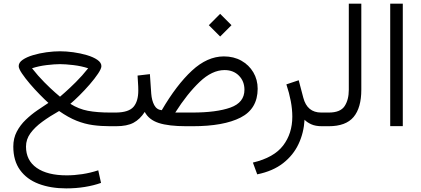

<svg xmlns="http://www.w3.org/2000/svg" viewBox="-20 -685 2284 1042"><path d="M242.7 -126.5Q223.6 -143.6 196.3 -171.4Q168.9 -199.2 142.8 -229.7Q116.7 -260.3 99.1 -286.4Q81.5 -312.5 81.5 -326.2Q81.5 -345.7 103.3 -360.6Q125 -375.5 159.2 -385.7Q193.4 -396 232.4 -401.4Q271.5 -406.7 305.7 -406.7Q339.4 -406.7 378.2 -401.4Q417 -396 451.7 -385.7Q486.3 -375.5 508.3 -360.4Q530.3 -345.2 530.3 -326.2Q530.3 -312.5 512.2 -285.4Q494.1 -258.3 466.8 -226.8Q439.5 -195.3 410.9 -167Q382.3 -138.7 361.8 -121.6Q406.7 -93.3 457 -83.7Q507.3 -74.2 577.6 -74.2H606.9V0H577.6Q528.3 0 483.9 -6.1Q439.5 -12.2 395.3 -29.8Q351.1 -47.4 300.8 -82.5Q250.5 -54.2 209.7 -24.4Q168.9 5.4 145 38.3Q121.1 71.3 121.1 110.4Q121.1 185.5 179.2 226.1Q237.3 266.6 341.8 266.6Q383.3 266.6 426.8 260Q470.2 253.4 513.2 239.3L528.3 307.6Q488.3 321.8 440.2 329.6Q392.1 337.4 339.4 337.4Q254.9 337.4 189.9 312.7Q125 288.1 88.6 237.5Q52.2 187 52.2 110.4Q52.2 65.4 71 29.5Q89.8 -6.3 119.6 -34.9Q149.4 -63.5 182.1 -85.9Q214.8 -108.4 242.7 -126.5ZM305.7 -336.9Q276.9 -336.9 233.6 -331.8Q190.4 -326.7 153.8 -314.5Q186 -273.4 220.2 -239Q254.4 -204.6 278.8 -183.3Q303.2 -162.1 305.7 -160.2Q308.1 -162.1 332.5 -183.6Q356.9 -205.1 391.6 -239.5Q426.3 -273.9 458.5 -314.5Q421.4 -326.7 377.9 -331.8Q334.5 -336.9 305.7 -336.9Z M1174.8 -609.9 1236.3 -548.3 1174.8 -486.8 1113.3 -548.3ZM857.9 -86.9Q938 -224.1 1021.5 -301.5Q1105 -378.9 1194.8 -378.9Q1248.5 -378.9 1289.8 -355.7Q1331.1 -332.5 1354.7 -292.7Q1378.4 -252.9 1378.4 -203.1Q1377.9 -94.2 1285.9 -47.1Q1193.8 0 1025.4 0H991.2Q895 0 841.3 -17.6Q787.6 -35.2 765.6 -77.6Q739.7 -37.6 704.6 -18.8Q669.4 0 609.9 0H587.4L587.9 -74.2H610.4Q678.7 -75.2 704.6 -105.2Q730.5 -135.3 730.5 -193.8Q730.5 -215.8 729 -234.4Q727.5 -252.9 726.6 -274.9L793.5 -282.7L800.8 -176.3Q803.7 -139.6 817.1 -114.5Q830.6 -89.4 857.9 -86.9ZM1198.7 -304.7Q1130.9 -304.7 1063.5 -240.5Q996.1 -176.3 931.2 -74.2H1023.4Q1154.8 -74.2 1230.7 -101.3Q1306.6 -128.4 1306.6 -197.8Q1306.6 -244.1 1276.6 -274.4Q1246.6 -304.7 1198.7 -304.7Z M1727.1 0Q1691.9 0 1668.7 -10.7Q1645.5 -21.5 1632.8 -35.2Q1628.9 35.6 1600.3 96.4Q1571.8 157.2 1516.6 200.4Q1461.4 243.7 1376 261.2L1352.5 197.3Q1466.3 170.4 1516.4 105Q1566.4 39.6 1566.4 -51.8Q1566.4 -92.3 1558.1 -136.2Q1549.8 -180.2 1534.2 -227.1L1601.1 -249.5L1626 -154.8Q1647 -74.2 1723.1 -74.2H1744.6V0Z M1725.1 -74.2H1764.6Q1827.1 -74.2 1850.1 -108.9Q1873 -143.6 1873 -197.8V-665H1940.9V-198.2Q1940.9 -100.1 1898.9 -50Q1856.9 0 1764.2 0H1725.1Z M2166 -665V-0.5H2097.7V-665Z"/></svg>

Font: Vazirmatn UI Light
Style: Regular
Weight: 300
Designer: Saber Rastikerdar
Foundry: Saber Rastikerdar
Version: Version 33.003